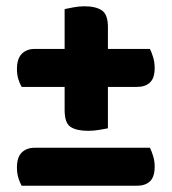

<svg xmlns="http://www.w3.org/2000/svg" viewBox="-20 -592 547 612"><path d="M324 -436H458Q463 -426 468 -410Q473 -394 473 -375Q473 -343 458 -329Q443 -315 417 -315H324V-183Q315 -181 296.5 -178Q278 -175 261 -175Q224 -175 205 -187.5Q186 -200 186 -241V-315H49Q43 -325 38.5 -339.5Q34 -354 34 -372Q34 -405 49.5 -420.5Q65 -436 90 -436H186V-563Q195 -565 213.5 -568.5Q232 -572 249 -572Q285 -572 304.5 -559Q324 -546 324 -506ZM49 0Q43 -10 38.5 -25Q34 -40 34 -58Q34 -91 49.5 -106Q65 -121 90 -121H458Q463 -111 468 -95Q473 -79 473 -61Q473 -28 458 -14Q443 0 417 0Z"/></svg>

Font: Baloo Da 2
Style: Bold
Weight: 700
Designer: Noopur Datye, Sulekha Rajkumar and Ek Type
Foundry: Ek Type
Version: Version 1.640;hotconv 1.0.111;makeotfexe 2.5.65597; ttfautoh